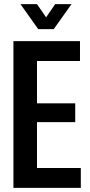

<svg xmlns="http://www.w3.org/2000/svg" viewBox="-20 -909 437 929"><path d="M45 0V-710H367V-614H159V-409H344V-318H159V-96H371V0ZM165 -768 79 -889H159L203 -825L247 -889H326L240 -768Z"/></svg>

Font: Special Gothic Condensed Medium
Style: Regular
Weight: 500
Width: 3
Designer: Alistair McCready
Foundry: Monolith
Version: Version 1.000; ttfautohint (v1.8.4.7-5d5b)